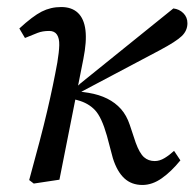

<svg xmlns="http://www.w3.org/2000/svg" viewBox="-20 -513 553 546"><path d="M63 -1Q80 -63 92.5 -110.5Q105 -158 114 -196.5Q123 -235 130 -268.5Q137 -302 143 -335Q148 -365 148.5 -384.5Q149 -404 142 -414.5Q135 -425 120 -425Q101 -425 87 -419.5Q73 -414 51 -405L35 -432Q73 -467 98.5 -480Q124 -493 154 -493Q184 -493 201.5 -476.5Q219 -460 223 -427.5Q227 -395 217 -345L149 -2L76 9ZM385 13Q354 13 333.5 -6Q313 -25 301 -63L284 -127Q269 -180 250 -200Q231 -220 201 -228L175 -235V-253H184L209 -276L473 -489Q490 -487 501.5 -475.5Q513 -464 513 -447Q513 -426 497 -410.5Q481 -395 434 -370L196 -244L198 -254L232 -249Q262 -244 285 -232.5Q308 -221 324 -203Q340 -185 349 -158L366 -107Q377 -77 389.5 -66Q402 -55 420 -55Q434 -55 448 -63.5Q462 -72 475 -84L493 -57Q467 -25 440 -6Q413 13 385 13Z"/></svg>

Font: Source Serif 4 18pt
Style: Italic
Weight: 400
Italic angle: -12°
Designer: Frank Grießhammer
Foundry: Adobe Systems Incorporated
Version: Version 4.004;hotconv 1.0.116;makeotfexe 2.5.65601